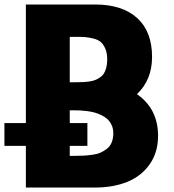

<svg xmlns="http://www.w3.org/2000/svg" viewBox="-54 -841 780 861"><path d="M-34.2 -187V-289.1H62V-820.8H372.1Q494.1 -820.8 561 -760.3Q627.9 -699.7 627.9 -585.9Q627.9 -482.4 560.1 -418.9Q654.8 -353 654.8 -231.9Q654.8 -157.7 617.4 -104.5Q580.1 -51.3 517.1 -25.6Q454.1 0 372.1 0H62V-187ZM258.8 -142.1H283.2Q306.2 -142.1 322.3 -143.1Q338.4 -144 360.4 -147Q382.3 -149.9 397.2 -156.7Q412.1 -163.6 426 -174.3Q439.9 -185.1 447 -202.9Q454.1 -220.7 454.1 -244.1Q454.1 -264.2 446.5 -280.3Q439 -296.4 427.5 -306.9Q416 -317.4 399.4 -325.2Q382.8 -333 367.9 -336.9Q353 -340.8 335 -343Q316.9 -345.2 305.9 -345.7Q294.9 -346.2 283.2 -346.2H258.8V-289.1H337.9V-187H258.8ZM258.8 -472.2H283.2Q302.2 -472.2 314.9 -472.7Q327.6 -473.1 344.2 -475.3Q360.8 -477.5 371.6 -481.7Q382.3 -485.8 393.8 -493.4Q405.3 -501 411.9 -511.5Q418.5 -522 422.6 -537.8Q426.8 -553.7 426.8 -574.2Q426.8 -602.5 418.5 -622.1Q410.2 -641.6 398.4 -652.1Q386.7 -662.6 365.7 -668Q344.7 -673.3 327.6 -674.6Q310.5 -675.8 283.2 -675.8H258.8Z"/></svg>

Font: Hussar Preview
Style: Bold
Weight: 700
Foundry: Cannot Into Space Fonts, PlusOne Fonts
Version: Version 2.29RC2 "Millennial"